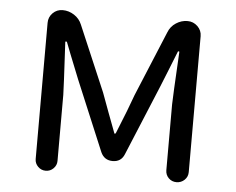

<svg xmlns="http://www.w3.org/2000/svg" viewBox="-44 -591 788 642"><g transform="rotate(5 350.0 -270.0)"><path d="M94.7 -36.1V-493.2Q94.7 -512.7 108.4 -526.4Q122.1 -540 141.6 -540Q162.1 -540 180.2 -528.3Q198.2 -516.6 206.1 -497.1L299.8 -277.3Q306.6 -257.8 323.2 -213.9Q339.8 -169.9 348.6 -146.5Q348.6 -143.6 351.1 -143.6Q353.5 -143.6 354.5 -146.5Q389.6 -232.4 405.3 -277.3L496.1 -496.1Q503.9 -516.6 522 -528.3Q540 -540 560.5 -540Q580.1 -540 594.2 -526.4Q608.4 -512.7 608.4 -493.2V-37.1Q608.4 -21.5 597.2 -10.7Q585.9 0 570.3 0Q554.7 0 543.9 -10.7Q533.2 -21.5 533.2 -37.1V-257.8Q533.2 -274.4 542 -434.6Q542 -436.5 540 -436.5Q538.1 -436.5 537.1 -435.5Q528.3 -412.1 510.7 -369.1Q493.2 -326.2 488.3 -313.5L390.6 -78.1Q379.9 -51.8 351.6 -51.8Q323.2 -51.8 311.5 -78.1L212.9 -313.5Q170.9 -418 165 -434.6Q164.1 -436.5 161.6 -436.5Q159.2 -436.5 159.2 -434.6Q168 -274.4 168 -257.8V-36.1Q168 -21.5 157.2 -10.7Q146.5 0 131.3 0Q116.2 0 105.5 -10.7Q94.7 -21.5 94.7 -36.1Z"/></g></svg>

Font: Gen Jyuu Gothic P Normal
Style: Regular
Weight: 300
Designer: [Source Han Sans]
Ryoko NISHIZUKA  (kana & ideographs); Paul D. Hunt (Latin, Greek & Cyrillic); Wenlong ZHANG  (bopomofo
Version: Version 1.002.20150607